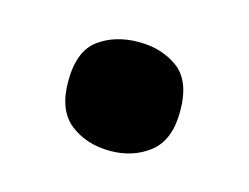

<svg xmlns="http://www.w3.org/2000/svg" viewBox="-41 -212 367 283"><g transform="rotate(15 142.5 -70.0)"><path d="M56.6 -69.8Q56.6 -116.2 81.5 -134.5Q106.4 -152.8 142.6 -152.8Q177.7 -152.8 202.6 -134.5Q227.5 -116.2 227.5 -69.8Q227.5 -25.9 202.6 -6.3Q177.7 13.2 142.6 13.2Q106.4 13.2 81.5 -6.3Q56.6 -25.9 56.6 -69.8Z"/></g></svg>

Font: Nokora
Style: Bold
Weight: 700
Designer: Danh Hong
Version: Version 8.000; ttfautohint (v1.8.3)